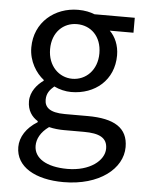

<svg xmlns="http://www.w3.org/2000/svg" viewBox="-56 -602 676 896"><g transform="rotate(5 282.0 -153.5)"><path d="M275 250C443 250 550 163 550 62C550 -28 486 -67 361 -67H254C181 -67 159 -92 159 -126C159 -156 174 -174 194 -191C218 -179 248 -172 274 -172C386 -172 473 -245 473 -361C473 -408 455 -448 429 -473H540V-543H351C332 -551 305 -557 274 -557C165 -557 71 -482 71 -363C71 -298 106 -245 142 -217V-213C113 -193 82 -157 82 -112C82 -69 103 -40 131 -23V-18C80 13 51 58 51 105C51 198 143 250 275 250ZM274 -234C212 -234 159 -284 159 -363C159 -443 211 -490 274 -490C339 -490 390 -443 390 -363C390 -284 337 -234 274 -234ZM288 187C189 187 131 150 131 92C131 61 147 28 186 0C210 6 236 8 256 8H350C422 8 460 26 460 77C460 133 393 187 288 187Z"/></g></svg>

Font: Noto Sans CJK HK
Style: Regular
Weight: 400
Designer: Ryoko NISHIZUKA 西塚涼子 (kana, bopomofo & ideographs); Paul D. Hunt (Latin, Greek & Cyrillic); Sandoll Communications 산돌커뮤니
Foundry: Adobe
Version: Version 2.004;hotconv 1.0.118;makeotfexe 2.5.65603